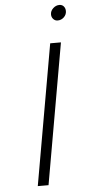

<svg xmlns="http://www.w3.org/2000/svg" viewBox="-60 -919 422 952"><g transform="rotate(-5 151.5 -443.0)"><path d="M88.5 0 211.5 -700H265L142 0ZM258.5 -809.5Q245.5 -809.5 236.8 -819Q228 -828.5 228 -842Q228 -859.5 242 -872.5Q256 -885.5 273 -885.5Q287 -885.5 295 -876Q303 -866.5 303 -852.5Q303 -835 289.8 -822.2Q276.5 -809.5 258.5 -809.5Z"/></g></svg>

Font: Overpass ExtraLight
Style: Italic
Weight: 250
Italic angle: -10°
Designer: Delve Withrington, Dave Bailey, Thomas Jockin
Foundry: Delve Fonts LLC
Version: Version 4.000